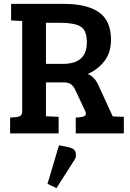

<svg xmlns="http://www.w3.org/2000/svg" viewBox="-20 -685 666 986"><path d="M32 0V-81L65 -84Q94 -87 94 -112V-577L37 -580V-665H310Q426 -665 488 -622Q550 -579 550 -481Q550 -413 514.5 -369Q479 -325 430 -305Q466 -292 487 -244L559 -87L616 -85V0H369V-81L398 -84Q421 -87 421 -102Q421 -108 417 -116L370 -216Q359 -241 345.5 -251.5Q332 -262 307 -262H216V-88L281 -85V0ZM216 -357H303Q426 -357 426 -467Q426 -530 393.5 -549Q361 -568 289 -568H216ZM283 61 332 71Q364 77 369 100Q370 104 370 115.5Q370 127 356 146L270 281L224 259Z"/></svg>

Font: Bree Serif
Style: Regular
Weight: 400
Designer: Veronika Burian, Jos Scaglione
Foundry: TypeTogether
Version: Version 1.001